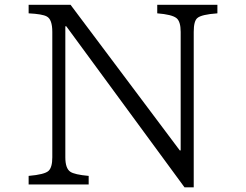

<svg xmlns="http://www.w3.org/2000/svg" viewBox="-20 -780 1040 812"><path d="M101.1 -759.8H278.3L740.2 -144H744.1V-645Q744.1 -689.5 726.1 -703.6Q706.5 -718.8 645 -723.6V-759.8H899.4V-723.6Q831.5 -718.8 814.5 -703.6Q799.3 -690.9 799.3 -645V12.2H760.3L260.3 -668.9H256.3V-114.7Q256.3 -67.9 277.3 -53.7Q294.9 -41.5 355 -36.1V0H101.1V-36.1Q169.4 -42 185.5 -57.6Q201.2 -72.3 201.2 -114.7V-645Q201.2 -698.2 177.7 -710.4Q159.2 -720.7 101.1 -723.6Z"/></svg>

Font: BIZ UDPMincho
Style: Regular
Weight: 400
Designer: TypeBank Co., Ltd.
Foundry: Morisawa Inc.
Version: Version 1.06